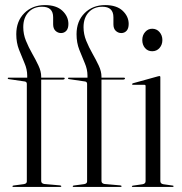

<svg xmlns="http://www.w3.org/2000/svg" viewBox="-20 -735 717 755"><path d="M142 -23.5Q142 -13.5 154 -11.5L216 -6Q221 -5.5 221 -2.5Q221 0 217.5 0H31.5Q29 0 29 -2Q29 -5 33 -5.5L74 -11Q85.5 -13 85.5 -21.5V-405Q85.5 -413 78 -414.5L13.5 -424Q10.5 -424.5 10.5 -427Q10.5 -429.5 13 -429.5H87V-437.5Q87 -462.5 76.2 -487.2Q65.5 -512 54.8 -539.5Q44 -567 44 -600.5Q44 -652 75.8 -683.5Q107.5 -715 156.5 -715Q201.5 -715 225.2 -692.8Q249 -670.5 249 -641Q249 -623 240.8 -614Q232.5 -605 220 -605Q207.5 -605 198.2 -613.8Q189 -622.5 189 -639.5V-667Q189 -708.5 145.5 -708.5Q112 -708.5 91.8 -686.8Q71.5 -665 71.5 -628Q71.5 -600.5 82 -574.8Q92.5 -549 106.5 -524.5Q120.5 -500 131.2 -477.2Q142 -454.5 142 -433.5V-429.5H230.5Q234.5 -429.5 234.5 -427Q234.5 -422 226 -422H142ZM379 -23.5Q379 -13.5 391 -11.5L453 -6Q458 -5.5 458 -2.5Q458 0 454.5 0H268.5Q266 0 266 -2Q266 -5 270 -5.5L311 -11Q322.5 -13 322.5 -21.5V-405Q322.5 -413 315 -414.5L250.5 -424Q247.5 -424.5 247.5 -427Q247.5 -429.5 250 -429.5H324V-437.5Q324 -462.5 313.2 -487.2Q302.5 -512 291.8 -539.5Q281 -567 281 -600.5Q281 -652 312.8 -683.5Q344.5 -715 393.5 -715Q438.5 -715 462.2 -692.8Q486 -670.5 486 -641Q486 -623 477.8 -614Q469.5 -605 457 -605Q444.5 -605 435.2 -613.8Q426 -622.5 426 -639.5V-667Q426 -708.5 382.5 -708.5Q349 -708.5 328.8 -686.8Q308.5 -665 308.5 -628Q308.5 -600.5 319 -574.8Q329.5 -549 343.5 -524.5Q357.5 -500 368.2 -477.2Q379 -454.5 379 -433.5V-429.5H467.5Q471.5 -429.5 471.5 -427Q471.5 -422 463 -422H379ZM578.5 -533.5Q561 -533.5 550.2 -546.2Q539.5 -559 539.5 -577.5Q539.5 -596.5 550.8 -609.2Q562 -622 578.5 -622Q596 -622 607.2 -609Q618.5 -596 618.5 -577.5Q618.5 -559 607.2 -546.2Q596 -533.5 578.5 -533.5ZM610.5 -431.5V-23Q610.5 -12.5 622.5 -10.5L658 -5.5Q662.5 -5.5 662.5 -2.5Q662.5 0 659 0H501.5Q498.5 0 498.5 -2.5Q498.5 -4 502.5 -5L540.5 -10.5Q552.5 -12.5 552.5 -22.5V-397Q552.5 -401.5 547.5 -401.5H502Q499.5 -401.5 499.5 -404Q499.5 -406 502.5 -407.5L600 -434.5Q604 -436 606.5 -436Q610.5 -436 610.5 -431.5Z"/></svg>

Font: Fraunces 144pt Light
Style: Regular
Weight: 300
Version: Version 1.000;[b76b70a41]